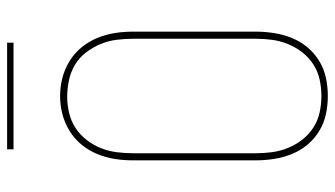

<svg xmlns="http://www.w3.org/2000/svg" viewBox="-221 -713 942 540"><g transform="rotate(-90 250.0 -443.0)"><path d="M250 8Q224 8 198.5 2.5Q173 -3 151 -16.5Q129 -30 112.5 -50Q96 -70 86.5 -94Q77 -118 73 -143.5Q69 -169 69 -195V-540Q69 -566 73 -591.5Q77 -617 87 -641Q97 -665 113.5 -685Q130 -705 152 -718.5Q174 -732 199 -738.5Q224 -745 250 -745Q276 -745 301 -738.5Q326 -732 348 -718.5Q370 -705 386.5 -685Q403 -665 413 -641Q423 -617 427 -591.5Q431 -566 431 -540V-195Q431 -169 427 -143.5Q423 -118 413.5 -94Q404 -70 387.5 -50Q371 -30 349 -16.5Q327 -3 301.5 2.5Q276 8 250 8ZM250 -10Q273 -10 296 -15Q319 -20 338.5 -32.5Q358 -45 372.5 -63.5Q387 -82 396 -104Q405 -126 408 -149Q411 -172 411 -195V-540Q411 -563 408 -586.5Q405 -610 396 -631.5Q387 -653 372.5 -672Q358 -691 338 -703Q318 -715 294.5 -720Q271 -725 248 -725Q225 -725 202 -719.5Q179 -714 160 -701.5Q141 -689 126.5 -670.5Q112 -652 103.5 -630.5Q95 -609 92 -586Q89 -563 89 -540V-195Q89 -172 92 -149Q95 -126 104 -104Q113 -82 127.5 -63.5Q142 -45 161.5 -32.5Q181 -20 204 -15Q227 -10 250 -10ZM100 -876V-894H400V-876Z"/></g></svg>

Font: Iosevka Slab Thin
Style: Regular
Weight: 100
Monospace: yes
Designer: Belleve Invis
Foundry: Belleve Invis
Version: Version 11.1.0; ttfautohint (v1.8.3)